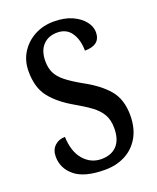

<svg xmlns="http://www.w3.org/2000/svg" viewBox="-137 -806 735 898"><g transform="rotate(-20 230.0 -357.0)"><path d="M230 10Q128 10 80.5 -29Q33 -68 33 -126Q33 -160 53.5 -179.5Q74 -199 105 -199Q108 -124 143.5 -83.5Q179 -43 231 -43Q281 -43 308.5 -72.5Q336 -102 336 -159Q336 -200 320 -227.5Q304 -255 273.5 -277.5Q243 -300 199 -325Q127 -366 88.5 -414.5Q50 -463 50 -544Q50 -598 76 -638.5Q102 -679 144.5 -701.5Q187 -724 239 -724Q293 -724 330.5 -707Q368 -690 388.5 -664Q409 -638 409 -610Q409 -546 331 -546Q331 -599 307.5 -634.5Q284 -670 237 -670Q193 -670 166.5 -642Q140 -614 140 -562Q140 -528 152.5 -503Q165 -478 193.5 -455.5Q222 -433 270 -406Q346 -365 386.5 -317Q427 -269 427 -190Q427 -126 401 -81Q375 -36 330.5 -13Q286 10 230 10Z"/></g></svg>

Font: Noto Serif ExtraCondensed Medium
Style: Regular
Weight: 500
Width: 2
Designer: Monotype Design Team
Foundry: Monotype Imaging Inc.
Version: Version 2.015